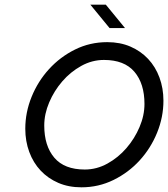

<svg xmlns="http://www.w3.org/2000/svg" viewBox="-20 -790 718 820"><path d="M88 -240Q88 -310 115 -376.5Q142 -443 189.5 -495Q237 -547 300.5 -578.5Q364 -610 438 -610Q493 -610 537 -591Q581 -572 612.5 -538.5Q644 -505 661 -459Q678 -413 678 -360Q678 -290 651 -223.5Q624 -157 576.5 -105Q529 -53 465 -21.5Q401 10 328 10Q273 10 229 -9Q185 -28 153.5 -61.5Q122 -95 105 -141Q88 -187 88 -240ZM169 -254Q169 -167 212 -116.5Q255 -66 342 -66Q393 -66 439 -91.5Q485 -117 520 -157.5Q555 -198 576 -247.5Q597 -297 597 -346Q597 -433 554 -483.5Q511 -534 424 -534Q373 -534 327 -508.5Q281 -483 246 -442.5Q211 -402 190 -352.5Q169 -303 169 -254ZM514 -670H448L366 -770H432Z"/></svg>

Font: Gauge
Style: Oblique
Weight: 400
Italic angle: -80°
Designer: Daniel Pimley
Foundry: Daniel Pimley
Version: Version 2.0